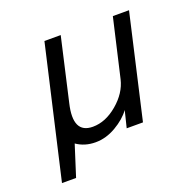

<svg xmlns="http://www.w3.org/2000/svg" viewBox="-112 -604 861 850"><g transform="rotate(-20 318.5 -179.0)"><path d="M40 129.9 182.1 -487.8H258.8L191.4 -192.4Q159.2 -57.6 254.4 -57.6Q314.5 -57.6 370.6 -105.2Q426.8 -152.8 440.9 -212.9L504.4 -487.8H580.6L468.8 0H392.1L411.6 -79.1Q386.2 -43.9 339.1 -16.4Q292 11.2 242.2 11.2Q191.4 11.2 152.8 -15.6L106.4 129.9Z"/></g></svg>

Font: HK Grotesk Italic
Style: Regular
Weight: 400
Italic angle: -13°
Designer: Alfredo Marco Pradil and Stefan Peev
Foundry: Hanken Design Co.
Version: Version 1.000;PS 001.000;hotconv 1.0.88;makeotf.lib2.5.64775